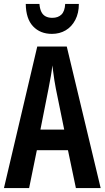

<svg xmlns="http://www.w3.org/2000/svg" viewBox="-20 -949 528 969"><path d="M363 0 323 -191H166L127 0H0L168 -714H317L488 0ZM262 -501Q258 -523 254.5 -543.5Q251 -564 249 -583Q247 -602 244 -619Q242 -594 236.5 -564Q231 -534 225 -502L184 -295H304ZM378 -929Q378 -883 360 -848.5Q342 -814 311.5 -796Q281 -778 242 -778Q183 -778 147 -816Q111 -854 110 -929H179Q181 -905 188.5 -889.5Q196 -874 210 -866.5Q224 -859 244 -859Q273 -859 290 -875.5Q307 -892 309 -929Z"/></svg>

Font: Noto Sans Display ExtraCondensed SemiBold
Style: Regular
Weight: 600
Width: 2
Designer: Monotype Design Team
Foundry: Monotype Imaging Inc.
Version: Version 2.003